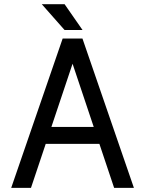

<svg xmlns="http://www.w3.org/2000/svg" viewBox="-20 -909 702 929"><path d="M148.4 -294.9V-212.9H502.9V-294.9ZM331.1 -600.6 532.2 0H627.9L378.9 -722.7H283.2L34.2 0H129.9ZM292.5 -763.7H379.4L292.5 -888.7H182.1Z"/></svg>

Font: Giphurs SC
Style: Regular
Weight: 400
Version: Version 0.920